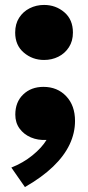

<svg xmlns="http://www.w3.org/2000/svg" viewBox="-20 -560 357 778"><path d="M158.5 -317Q111.5 -317 76.5 -346.8Q41.5 -376.5 41.5 -428Q41.5 -463 57.5 -488Q73.5 -513 100.2 -526.5Q127 -540 158.5 -540Q206 -540 240.8 -510.2Q275.5 -480.5 275.5 -428Q275.5 -393.5 259.2 -368.5Q243 -343.5 216.5 -330.2Q190 -317 158.5 -317ZM81 198 26 119Q74 100 111.8 69.2Q149.5 38.5 168.5 7Q134 9 105.2 -3.2Q76.5 -15.5 59.2 -39.2Q42 -63 42 -95.5Q42 -146.5 74 -177.2Q106 -208 156 -208Q212.5 -208 248.2 -170.2Q284 -132.5 284 -70Q284 -21 262 25.5Q240 72 195 115.2Q150 158.5 81 198Z"/></svg>

Font: Geologica Black
Style: Regular
Weight: 900
Designer: Sindre Bremnes, Frode Helland
Foundry: Monokrom Skriftforlag AS
Version: Version 1.010;gftools[0.9.28]